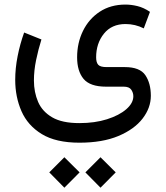

<svg xmlns="http://www.w3.org/2000/svg" viewBox="-20 -394 746 862"><path d="M431.2 312 499.5 379.9 431.2 448.7 363.3 379.9ZM269 312 337.4 379.9 269 448.7 201.2 379.9ZM336.4 246.6Q231 246.6 167.7 208Q104.5 169.4 76.4 105.2Q48.3 41 48.3 -35.6Q48.3 -87.4 59.1 -141.8Q69.8 -196.3 88.4 -248L166 -216.8Q151.9 -171.9 142.1 -124.5Q132.3 -77.1 132.3 -32.7Q132.3 20 151.1 63.5Q169.9 106.9 214.4 132.8Q258.8 158.7 336.4 158.7Q405.8 158.7 460.4 141.4Q515.1 124 546.9 96.4Q578.6 68.8 578.6 38.1Q578.6 22.5 569.3 8.8Q560.1 -4.9 535.6 -4.9H456.5Q384.3 -4.9 355.2 -39.8Q326.2 -74.7 326.2 -136.7Q326.2 -201.2 352.5 -255.1Q378.9 -309.1 427.7 -341.3Q476.6 -373.5 543.5 -373.5Q568.8 -373.5 596.9 -366.7Q625 -359.9 653.3 -340.8L625.5 -266.6Q586.9 -286.1 543.5 -286.1Q481.4 -286.1 446.5 -242.7Q411.6 -199.2 411.6 -136.7Q411.6 -113.8 420.9 -103.3Q430.2 -92.8 458.5 -92.8H540.5Q607.9 -92.8 632.6 -56.4Q657.2 -20 657.2 36.1Q657.2 90.3 620.1 138.4Q583 186.5 511.5 216.6Q439.9 246.6 336.4 246.6Z"/></svg>

Font: Vazirmatn FD
Style: Regular
Weight: 400
Designer: Saber Rastikerdar
Foundry: Saber Rastikerdar
Version: Version 33.001